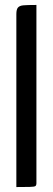

<svg xmlns="http://www.w3.org/2000/svg" viewBox="-20 -755 213 775"><path d="M46 0V-698Q46 -717 52.5 -724.5Q59 -732 74 -733.5Q89 -735 127 -735V-16Q127 -7 123 -4Q119 -1 99.5 -0.5Q80 0 46 0Z"/></svg>

Font: Yanone Kaffeesatz
Style: Regular
Weight: 400
Designer: Yanone (Cyrillic: Daniel Pouzeot & Huerta Tipografica)
Foundry: Yanone
Version: Version 1.100;PS 001.100;hotconv 1.0.70;makeotf.lib2.5.58329